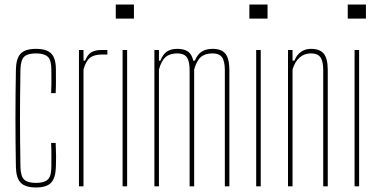

<svg xmlns="http://www.w3.org/2000/svg" viewBox="-20 -820 1660 845"><path d="M205 -410Q206 -431 206.2 -449Q206.5 -467 206.2 -483Q206 -499 206 -514Q206 -556 190 -570.5Q174 -585 138 -585Q102 -585 86.5 -570.5Q71 -556 70 -514Q69 -450.5 68.5 -399Q68 -347.5 68 -299.5Q68 -251.5 68.5 -200Q69 -148.5 70 -85Q71 -44 86.5 -29.5Q102 -15 138 -15Q174 -15 190 -29.5Q206 -44 206 -85Q206 -108.5 206.2 -134Q206.5 -159.5 205 -191H225Q226.5 -159 226.8 -133Q227 -107 226 -85Q224.5 -37 205 -16Q185.5 5 138 5Q91 5 71 -16Q51 -37 50 -85Q49 -138.5 48.5 -192.2Q48 -246 48 -299.5Q48 -353 48.5 -406.8Q49 -460.5 50 -514Q51 -563 71 -584Q91 -605 138 -605Q185.5 -605 205.8 -584Q226 -563 226 -514Q226 -493 226.2 -467.8Q226.5 -442.5 225 -410Z M327.5 0V-600H347.5V-553H354.5Q365 -579.5 381.8 -589.8Q398.5 -600 427.5 -600Q433.5 -600 440 -600Q446.5 -600 452.5 -600V-580H427.5Q394 -580 375.8 -565.5Q357.5 -551 347.5 -514V0Z M489.5 -738V-800H569.5V-738ZM519.5 0V-600H539.5V0Z M659.5 0V-600H679.5V-553H685.5Q697 -581 714.5 -593Q732 -605 760.5 -605Q790.5 -605 807.5 -593Q824.5 -581 830.5 -553H837.5Q849 -581 868 -593Q887 -605 915.5 -605Q954.5 -605 971.8 -584Q989 -563 989.5 -514V0H969.5V-514Q969 -552.5 956.5 -568.8Q944 -585 915.5 -585Q882.5 -585 863.8 -568.8Q845 -552.5 834.5 -514V0H814.5V-514Q814 -552.5 801.5 -568.8Q789 -585 760.5 -585Q727.5 -585 708.8 -568.8Q690 -552.5 679.5 -514V0Z M1077.5 -738V-800H1157.5V-738ZM1107.5 0V-600H1127.5V0Z M1247.5 0V-600H1267.5V-553H1275.5Q1285.5 -578 1304.2 -591.5Q1323 -605 1348.5 -605Q1387.5 -605 1404.8 -584Q1422 -563 1422.5 -514V0H1402.5V-514Q1402 -552.5 1389.5 -568.8Q1377 -585 1348.5 -585Q1319.5 -585 1298.5 -566.8Q1277.5 -548.5 1267.5 -514V0Z M1510.5 -738V-800H1590.5V-738ZM1540.5 0V-600H1560.5V0Z"/></svg>

Font: Big Shoulders Display Thin Thin
Style: Regular
Weight: 250
Version: Version 2.002